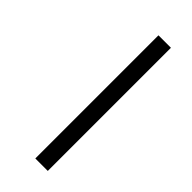

<svg xmlns="http://www.w3.org/2000/svg" viewBox="-255 -692 871 871"><g transform="rotate(45 181.0 -256.0)"><path d="M186 139V-651H266V139Z"/></g></svg>

Font: Noto Serif Telugu SemiBold
Style: Regular
Weight: 600
Designer: Jelle Bosma - Monotype Design Team
Foundry: Monotype Imaging Inc.
Version: Version 2.005; ttfautohint (v1.8.4.7-5d5b)